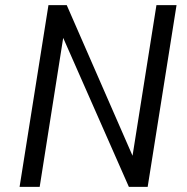

<svg xmlns="http://www.w3.org/2000/svg" viewBox="-20 -725 727 745"><path d="M56 0 168 -705H239L495 -119H494L587 -705H665L553 0H480L223 -583H226L134 0Z"/></svg>

Font: Nunito Sans 7pt Condensed
Style: Italic
Weight: 400
Width: 3
Italic angle: -9°
Designer: Vernon Adams
Foundry: Vernon Adams
Version: Version 3.101;gftools[0.9.27]